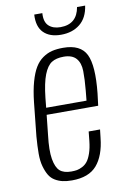

<svg xmlns="http://www.w3.org/2000/svg" viewBox="-87 -808 553 867"><g transform="rotate(-10 189.5 -374.5)"><path d="M237.3 -647Q185.5 -647 157.7 -674.8Q129.9 -702.6 133.3 -757.8H170.4Q167.5 -717.8 187 -699.5Q206.5 -681.2 240.7 -681.2Q316.4 -681.2 329.6 -757.8H366.7Q358.9 -702.6 324.2 -674.8Q289.6 -647 237.3 -647ZM113.3 -334H298.3L302.7 -378.9Q307.6 -431.2 306.9 -468.5Q306.2 -505.9 287.8 -526.6Q269.5 -547.4 231 -547.4Q196.3 -547.4 175.3 -533.9Q154.3 -520.5 139.6 -483.2Q125 -445.8 117.7 -377.9ZM171.4 9.3Q147.5 9.3 129.2 5.1Q110.8 1 94.5 -8.8Q78.1 -18.6 68.1 -35.2Q58.1 -51.8 51 -76.7Q43.9 -101.6 43.9 -135.5Q43.9 -169.4 47.4 -213.9L63.5 -368.2Q69.3 -421.4 80.3 -460.4Q91.3 -499.5 106 -523.7Q120.6 -547.9 141.4 -562.3Q162.1 -576.7 184.1 -582Q206.1 -587.4 235.4 -587.4Q314.9 -587.4 340.6 -535.4Q366.2 -483.4 353 -357.4L346.2 -302.2H109.9L100.1 -210Q91.8 -141.6 98.6 -101.8Q105.5 -62 123.3 -46.4Q141.1 -30.8 175.3 -30.8Q189.9 -30.8 201.2 -32.7Q212.4 -34.7 226.3 -41.7Q240.2 -48.8 250 -61.3Q259.8 -73.7 267.8 -96.9Q275.9 -120.1 279.3 -152.3L283.7 -195.3H335.9L331.5 -157.2Q323.2 -77.1 286.1 -33.9Q249 9.3 171.4 9.3Z"/></g></svg>

Font: Oswald
Style: Extra-Light
Weight: 200
Designer: Vernon Adams
Foundry: Vernon Adams
Version: 3.0; ttfautohint (v0.94.23-7a4d-dirty) -l 8 -r 50 -G 200 -x 